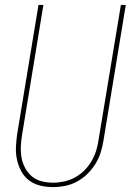

<svg xmlns="http://www.w3.org/2000/svg" viewBox="-20 -755 540 783"><path d="M196 8Q170 8 144.5 2Q119 -4 99 -19Q79 -34 67 -56Q55 -78 49.5 -103Q44 -128 45 -154.5Q46 -181 50 -208L137 -735H157L70 -205Q66 -181 65 -157.5Q64 -134 68 -111.5Q72 -89 83 -69Q94 -49 111 -35Q128 -21 150.5 -15.5Q173 -10 197 -10Q219 -10 242 -15Q265 -20 286 -31.5Q307 -43 324 -60Q341 -77 353 -97.5Q365 -118 372 -140Q379 -162 382 -185L473 -735H493L402 -182Q398 -157 390.5 -133Q383 -109 369 -86.5Q355 -64 336 -45.5Q317 -27 294 -14.5Q271 -2 246 3Q221 8 196 8Z"/></svg>

Font: Iosevka Curly Thin
Style: Italic
Weight: 100
Italic angle: -9°
Monospace: yes
Designer: Belleve Invis
Foundry: Belleve Invis
Version: Version 22.1.2; ttfautohint (v1.8.4)